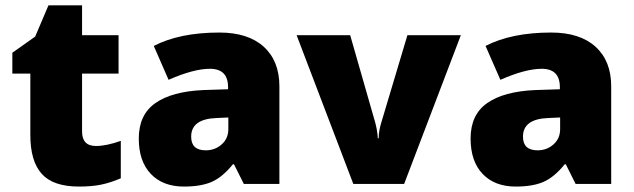

<svg xmlns="http://www.w3.org/2000/svg" viewBox="-20 -684 2357 714"><path d="M336.9 -141.1Q375.5 -141.1 429.2 -160.2V-21Q390.6 -4.4 355.7 2.7Q320.8 9.8 273.9 9.8Q177.7 9.8 135.3 -37.4Q92.8 -84.5 92.8 -182.1V-410.2H25.9V-487.8L110.8 -547.9L160.2 -664.1H285.2V-553.2H420.9V-410.2H285.2V-194.8Q285.2 -141.1 336.9 -141.1Z M886.7 0 850.1 -73.2H846.2Q807.6 -25.4 767.6 -7.8Q727.5 9.8 664.1 9.8Q585.9 9.8 541 -37.1Q496.1 -84 496.1 -168.9Q496.1 -257.3 557.6 -300.5Q619.1 -343.8 735.8 -349.1L828.1 -352.1V-359.9Q828.1 -428.2 760.7 -428.2Q700.2 -428.2 606.9 -387.2L551.8 -513.2Q648.4 -563 795.9 -563Q902.3 -563 960.7 -510.3Q1019 -457.5 1019 -362.8V0ZM745.1 -125Q779.8 -125 804.4 -147Q829.1 -168.9 829.1 -204.1V-247.1L785.2 -245.1Q690.9 -241.7 690.9 -175.8Q690.9 -125 745.1 -125Z M1293.9 0 1083 -553.2H1282.2L1376 -226.1Q1376.5 -223.6 1377.9 -217.8Q1379.4 -211.9 1380.9 -203.9Q1382.3 -195.8 1383.5 -186.8Q1384.8 -177.7 1384.8 -169.9H1388.2Q1388.2 -195.3 1397 -225.1L1495.1 -553.2H1693.8L1482.9 0Z M2120.6 0 2084 -73.2H2080.1Q2041.5 -25.4 2001.5 -7.8Q1961.4 9.8 1897.9 9.8Q1819.8 9.8 1774.9 -37.1Q1730 -84 1730 -168.9Q1730 -257.3 1791.5 -300.5Q1853 -343.8 1969.7 -349.1L2062 -352.1V-359.9Q2062 -428.2 1994.6 -428.2Q1934.1 -428.2 1840.8 -387.2L1785.6 -513.2Q1882.3 -563 2029.8 -563Q2136.2 -563 2194.6 -510.3Q2252.9 -457.5 2252.9 -362.8V0ZM1979 -125Q2013.7 -125 2038.3 -147Q2063 -168.9 2063 -204.1V-247.1L2019 -245.1Q1924.8 -241.7 1924.8 -175.8Q1924.8 -125 1979 -125Z"/></svg>

Font: TypoPRO Open Sans
Style: Regular
Weight: 800
Foundry: Ascender Corporation
Version: Version 1.10